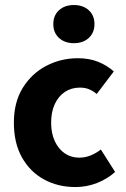

<svg xmlns="http://www.w3.org/2000/svg" viewBox="-20 -743 507 775"><path d="M284.5 12Q213.7 12 157.4 -18.8Q101.2 -49.6 68.6 -107.6Q36 -165.7 36 -247.8Q36 -330.4 71.9 -388.4Q107.9 -446.5 166.9 -477.3Q225.9 -508 294.3 -508Q340.2 -508 376.5 -493.4Q412.8 -478.7 439.4 -454.7L370.4 -363.7Q356.6 -375.3 340.3 -382.4Q324 -389.4 302.5 -389.4Q268 -389.4 241.9 -372Q215.8 -354.6 201.1 -322.8Q186.4 -291.1 186.4 -247.8Q186.4 -205 201.2 -173.2Q216 -141.5 241.3 -124.1Q266.6 -106.6 299.4 -106.6Q323.9 -106.6 346.1 -115.7Q368.2 -124.7 387.1 -139.5L444.7 -48.9Q413.7 -20.9 371.8 -4.4Q329.9 12 284.5 12ZM278.2 -568.7Q241.3 -568.7 218.2 -589.8Q195.2 -610.9 195.2 -645.9Q195.2 -680.7 218.2 -701.7Q241.3 -722.7 278.2 -722.7Q315.3 -722.7 338.3 -701.7Q361.3 -680.7 361.3 -645.9Q361.3 -610.9 338.3 -589.8Q315.3 -568.7 278.2 -568.7Z"/></svg>

Font: SourceSans3VF
Style: Regular
Weight: 200
Designer: Paul D. Hunt
Foundry: Adobe
Version: Version 3.052;hotconv 1.1.0;makeotfexe 2.6.0